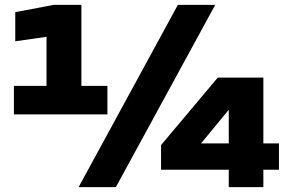

<svg xmlns="http://www.w3.org/2000/svg" viewBox="-20 -770 1184 790"><path d="M314.9 -362.3H171.4V-722.5L252.9 -630.3L42.8 -600.1V-719.9L200.9 -750H314.9ZM421.9 -416.8V-299.4H37.2V-416.8ZM865.6 -750 456.7 0H303.4L711.9 -750ZM1063.6 0H921.3V-381.7L976.9 -385.9L770.7 -135.6L751.4 -180.1H1127.8V-71.6H642.6V-173L875.9 -450.6H1063.6Z"/></svg>

Font: Unbounded Variable
Style: Regular
Weight: 400
Designer: Luke Prowse, Jean-Baptiste Morizot, Fátima Lázaro, Florian Runge
Foundry: NaN
Version: Version 1.600;FEAKit 1.0